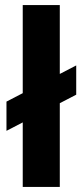

<svg xmlns="http://www.w3.org/2000/svg" viewBox="-20 -740 327 760"><path d="M5.6 -337.8 281.7 -481V-365.2L5.6 -222.1ZM70 -720H216.7V0H70Z"/></svg>

Font: Oak Sans Light
Style: Regular
Weight: 400
Designer: Erik Kennedy, Walven
Foundry: Erik Kennedy, Walven
Version: Version 1.100;Glyphs 3.1.2 (3151)